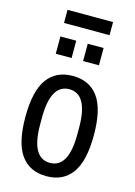

<svg xmlns="http://www.w3.org/2000/svg" viewBox="-131 -937 717 1018"><g transform="rotate(15 228.0 -428.5)"><path d="M228 12Q136 12 88 -54.5Q40 -121 40 -263Q40 -405 88 -471.5Q136 -538 228 -538Q320 -538 368 -471.5Q416 -405 416 -263Q416 -121 368 -54.5Q320 12 228 12ZM228 -61Q279 -61 304.5 -107Q330 -153 330 -244V-282Q330 -373 304.5 -419Q279 -465 228 -465Q177 -465 151.5 -419Q126 -373 126 -282V-244Q126 -153 151.5 -107Q177 -61 228 -61ZM259 -628V-723H346V-628ZM109 -628V-723H196V-628ZM109 -797V-869H359V-797Z"/></g></svg>

Font: Archivo Narrow
Style: Regular
Weight: 400
Designer: Hector Gatti
Foundry: Omnibus-Type
Version: Version 3.002